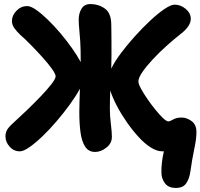

<svg xmlns="http://www.w3.org/2000/svg" viewBox="-20 -736 991 949"><path d="M78 12Q48 12 27.5 -11Q7 -34 7 -63Q7 -78 14 -92Q21 -106 42 -125Q75 -155 112 -190.5Q149 -226 181.5 -260Q214 -294 234.5 -320.5Q255 -347 255 -359Q255 -370 236.5 -396Q218 -422 189.5 -453.5Q161 -485 131.5 -515Q102 -545 80 -564Q63 -580 51 -597Q39 -614 39 -632Q39 -660 61.5 -683Q84 -706 114 -706Q132 -706 158.5 -687.5Q185 -669 216 -639Q247 -609 278 -572.5Q309 -536 335.5 -498.5Q362 -461 379 -429Q379 -495 376.5 -533Q374 -571 371.5 -594.5Q369 -618 369 -639Q369 -670 383 -693Q397 -716 427 -716Q467 -716 498.5 -693.5Q530 -671 530 -613Q530 -605 530.5 -580.5Q531 -556 531 -524Q531 -492 531 -460Q531 -428 530 -405V-397Q547 -432 578 -473.5Q609 -515 647 -557Q685 -599 723 -634.5Q761 -670 793 -691.5Q825 -713 843 -713Q873 -713 898 -692Q923 -671 923 -643Q923 -625 911 -607Q899 -589 879 -573Q842 -544 804 -510Q766 -476 734.5 -442Q703 -408 683.5 -379.5Q664 -351 664 -333Q664 -322 676.5 -298.5Q689 -275 708 -247.5Q727 -220 747.5 -194.5Q768 -169 785.5 -152.5Q803 -136 812 -136Q820 -136 836 -145.5Q852 -155 878 -155Q903 -155 927 -137.5Q951 -120 951 -83Q951 -50 940 1.5Q929 53 921 112Q916 147 900.5 170Q885 193 849 193Q812 193 795 169.5Q778 146 778 119Q777 99 780 70Q783 41 790 12H782Q755 12 724.5 -7.5Q694 -27 664 -60Q634 -93 606.5 -132.5Q579 -172 557.5 -213Q536 -254 525 -289Q524 -264 523.5 -241.5Q523 -219 523 -199Q523 -162 528 -123Q533 -84 533 -59Q533 -28 506 -6.5Q479 15 450 15Q418 15 401 -11Q384 -37 378 -81Q372 -125 372 -182Q372 -206 373 -236Q374 -266 375 -297Q356 -262 325.5 -220Q295 -178 260 -137Q225 -96 190 -62.5Q155 -29 125.5 -8.5Q96 12 78 12Z"/></svg>

Font: Shantell Sans Normal
Style: Bold
Weight: 700
Designer: Stephen Nixon, Anya Danilova, Shantell Martin
Foundry: Arrow Type
Version: Version 1.009;[a7da0bfa3]